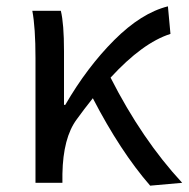

<svg xmlns="http://www.w3.org/2000/svg" viewBox="-20 -577 595 606"><path d="M92 0V-394Q92 -490 82 -543H172Q182 -502 182 -416V-246H186Q255 -365 340.5 -450.5Q426 -536 510 -557L518 -470Q430 -442 329 -332Q428 -137 555 0L454 9Q360 -99 273 -267Q245 -232 222 -200Q179 -142 177 -28V0Z"/></svg>

Font: Swei Fan Sans CJK TC
Style: Regular
Weight: 400
Version: Version 2.130